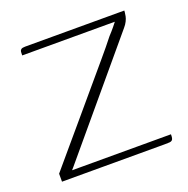

<svg xmlns="http://www.w3.org/2000/svg" viewBox="-91 -546 619 633"><g transform="rotate(-20 218.5 -230.0)"><path d="M67 -24H414Q414 -16 413 -11Q412 -6 409 -3.5Q406 -1 400.5 -0.5Q395 0 384 0H23V-28Q23 -28 39.5 -47.5Q56 -67 84 -100Q112 -133 146 -173Q180 -213 215 -254.5Q250 -296 281.5 -333Q313 -370 334 -397Q347 -411 355.5 -421.5Q364 -432 367 -436H42Q42 -444 42.5 -449Q43 -454 47 -457Q51 -460 61 -460H409Q409 -459 408.5 -453.5Q408 -448 406.5 -440.5Q405 -433 400.5 -424Q396 -415 389 -407L74 -32Z"/></g></svg>

Font: Genos Thin ExtraLight
Style: Regular
Weight: 250
Version: Version 1.010